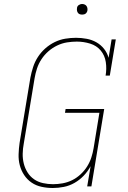

<svg xmlns="http://www.w3.org/2000/svg" viewBox="-20 -932 640 960"><path d="M244 8Q215 8 187.5 2Q160 -4 138 -19Q116 -34 101 -56.5Q86 -79 79 -105.5Q72 -132 73 -161Q74 -190 78 -218L132 -544Q137 -570 145.5 -596.5Q154 -623 169.5 -647Q185 -671 206.5 -690Q228 -709 253.5 -721.5Q279 -734 306.5 -738.5Q334 -743 360 -743Q387 -743 413.5 -738Q440 -733 462 -720.5Q484 -708 500 -688Q516 -668 523 -643L538 -735H559L529 -554H508Q514 -588 509 -621.5Q504 -655 483.5 -679.5Q463 -704 430.5 -714Q398 -724 364 -724Q340 -724 315 -720Q290 -716 266 -704.5Q242 -693 222 -675.5Q202 -658 187.5 -636Q173 -614 165 -589.5Q157 -565 153 -541L99 -215Q94 -189 93.5 -163.5Q93 -138 99 -114Q105 -90 118 -69.5Q131 -49 150.5 -35.5Q170 -22 195 -16.5Q220 -11 245 -11Q269 -11 293.5 -15.5Q318 -20 340.5 -31Q363 -42 382.5 -60Q402 -78 415.5 -99.5Q429 -121 436.5 -144Q444 -167 448 -191L477 -368H305L308 -387H501L437 0H416L433 -101Q419 -75 398.5 -53.5Q378 -32 352.5 -17.5Q327 -3 299 2.5Q271 8 244 8ZM391 -859Q384 -859 378.5 -861Q373 -863 369.5 -868Q366 -873 365 -879Q364 -885 365 -891Q365 -896 367.5 -900Q370 -904 373.5 -906.5Q377 -909 381.5 -910.5Q386 -912 391 -912Q397 -912 403 -909.5Q409 -907 412.5 -902Q416 -897 417 -891Q418 -885 417 -879Q416 -874 413.5 -870Q411 -866 407.5 -863.5Q404 -861 399.5 -860Q395 -859 391 -859Z"/></svg>

Font: Iosevka Etoile Thin Oblique
Style: Regular
Weight: 100
Italic angle: -9°
Designer: Belleve Invis
Foundry: Belleve Invis
Version: Version 15.5.2; ttfautohint (v1.8.4)